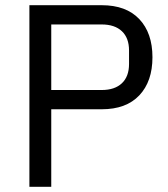

<svg xmlns="http://www.w3.org/2000/svg" viewBox="-20 -718 646 738"><path d="M93 0V-698H371Q465 -698 515.5 -644.5Q566 -591 566 -498Q566 -405 515.5 -351.5Q465 -298 371 -298H177V0ZM177 -372H371Q421 -372 448.5 -398Q476 -424 476 -472V-524Q476 -572 448.5 -598Q421 -624 371 -624H177Z"/></svg>

Font: IBM Plex Sans
Style: Regular
Weight: 400
Designer: Mike Abbink, Paul van der Laan, Pieter van Rosmalen
Foundry: Bold Monday
Version: Version 3.005